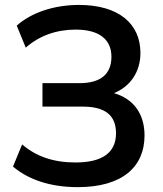

<svg xmlns="http://www.w3.org/2000/svg" viewBox="-20 -749 661 779"><path d="M295.4 10.3C476.6 10.3 566.4 -72.3 566.4 -199.2C566.4 -287.6 521.5 -348.1 442.4 -371.1C508.8 -397.9 549.8 -457.5 549.8 -534.2C549.8 -650.9 463.9 -729 300.3 -729C198.2 -729 106.4 -697.3 47.9 -645L84.5 -555.7C140.1 -604.5 209 -628.9 287.1 -628.9C385.3 -628.9 432.1 -586.9 432.1 -518.6C432.1 -449.2 389.2 -411.6 302.7 -411.6H152.3V-316.4H316.4C406.7 -316.4 450.7 -280.8 450.7 -208.5C450.7 -130.4 396.5 -89.8 286.1 -89.8C196.8 -89.8 126 -114.3 69.8 -163.1L32.7 -73.2C94.2 -21 182.6 10.3 295.4 10.3Z"/></svg>

Font: Winston Medium
Style: Regular
Weight: 500
Designer: Vernon Adams, Kim Jin-seong, David Berlow, Cristiano Sobral
Foundry: The Winston Project Authors
Version: Version 3.004